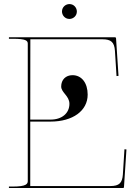

<svg xmlns="http://www.w3.org/2000/svg" viewBox="-20 -948 685 968"><path d="M292.5 -890C292.5 -871.5 307 -852.5 330 -852.5C348.5 -852.5 367.5 -867 367.5 -890C367.5 -908.5 353 -927.5 330 -927.5C311.5 -927.5 292.5 -913 292.5 -890ZM25 -760V-752.5H45C111 -752.5 120 -743 120 -727.5V-35.5C120 -21 113.5 -7.5 45 -7.5H25V0H600C601.5 0 605 -1 605 -4.5L617.5 -194.5L607.5 -195.5L599.5 -68.5C596.5 -26 581.5 -10 536 -10H132.5V-335H235C347 -335 422 -389.5 422 -471C422 -530 391.5 -569 345.5 -569C311.5 -569 288.5 -546 288.5 -512C288.5 -481 330 -465 330 -424.5C330 -377 292 -345 235 -345H132.5L133 -750H496C540 -750 556.5 -735.5 559.5 -691.5L567.5 -564.5L577.5 -565.5L565 -755.5C565 -757 563.5 -760 560 -760Z"/></svg>

Font: ZnikomitNo24
Style: Regular
Weight: 500
Designer: gluk
Foundry: gluk
Version: Version 0.55